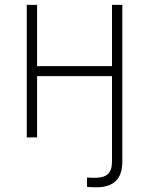

<svg xmlns="http://www.w3.org/2000/svg" viewBox="-20 -566 614 791"><path d="M377.9 205.6Q368.2 205.6 356.9 205.1Q345.7 204.6 338.4 204.1V165.5Q346.7 166 355.7 166.3Q364.7 166.5 370.6 166.5Q408.2 166.5 424.8 150.9Q441.4 135.3 441.4 100.1V-252.4H132.8V0H90.3V-545.9H132.8V-293.5H441.4V-545.9H483.9V100.1Q483.9 205.6 377.9 205.6Z"/></svg>

Font: Inter Extra Light
Style: Regular
Weight: 200
Designer: Rasmus Andersson
Foundry: rsms
Version: Version 4.000;git-3c8e0fc